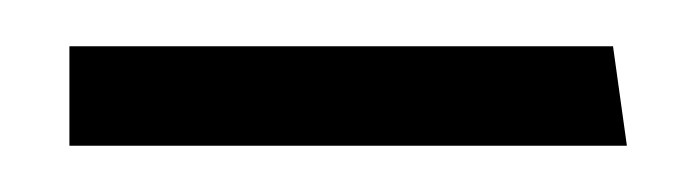

<svg xmlns="http://www.w3.org/2000/svg" viewBox="-20 -703 301 83"><path d="M10 -640H251L245 -683H10Z"/></svg>

Font: Catamaran ExtraLight
Style: Regular
Weight: 250
Designer: Pria Ravichandran
Version: Version 2.000